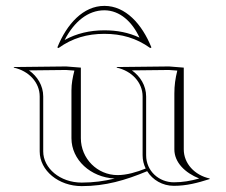

<svg xmlns="http://www.w3.org/2000/svg" viewBox="-20 -628 770 653"><path d="M335 -512.9C393.5 -512.9 443.8 -498.5 491 -464.6L495 -466.6C462.9 -546.3 407 -608 335 -608C263 -608 207.1 -546.3 175 -466.6L179 -464.6C226.2 -498.5 276.5 -512.9 335 -512.9ZM335 -524.9C285.6 -524.9 240.6 -514.4 199.8 -492C232.2 -554.5 279.2 -593 335 -593C387.8 -592.8 429.8 -553.7 454.5 -500C417.1 -517.5 378.3 -524.9 335 -524.9ZM255 -398 205 -402 27 -400V-398C77.9 -386.8 115 -347.8 115 -300V-113C115 -47.9 179.1 5 258 5C338.4 5 406.5 -14.9 480.5 -45.8C499.1 -16 532.7 4 571 4C614.6 4 651.1 -5.7 693 -19V-21C642 -32.2 605 -71.8 605 -120V-398L555 -402L377 -400V-398C427.9 -386.8 465 -347.8 465 -300V-100C465 -83.8 468.8 -68.5 475.5 -54.8C444.9 -42.6 411.1 -32.5 379.9 -32.5C311 -32.5 255 -88.7 255 -158ZM571 -8C521.5 -8 477 -45.5 477 -100V-300C477 -336.8 457 -368.7 428.6 -388.6L554.6 -390L583 -387.9C576.3 -361.1 573 -337.7 573 -310V-120C573 -75.4 609.4 -40.3 657.5 -20.9C627.7 -12.7 601.8 -8 571 -8ZM370.2 -20.8C334.2 -12 297.5 -7 258 -7C183.7 -7 127 -56.4 127 -113V-300C127 -336.8 107 -368.7 78.6 -388.6L204.6 -390L233 -387.9C227.1 -364.4 223 -344.1 223 -320V-158C223 -84.5 288 -24.8 370.2 -20.8Z"/></svg>

Font: Sortefax
Style: Medium
Weight: 500
Designer: gluk
Foundry: gluk
Version: Version 0.261